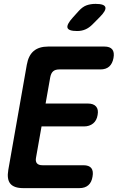

<svg xmlns="http://www.w3.org/2000/svg" viewBox="-20 -970 640 990"><path d="M215.1 -436.1H433.7Q462.1 -436.1 475.4 -420.8Q488.7 -405.5 483.3 -377.1Q478.9 -348.7 460.1 -333.4Q441.2 -318.1 412.8 -318.1H194.2L165.9 -158Q161.9 -138 170.4 -128Q178.9 -118 198.9 -118H410.1Q439.2 -118 450.9 -103.1Q462.5 -88.1 457.1 -59Q452.4 -29.9 435.4 -15Q418.3 0 389.2 0H100Q52 0 33.2 -23Q14.4 -46 22.8 -94L118.2 -636Q126.6 -684 153.8 -707Q181 -730 229 -730H518.2Q547.3 -730 559 -715Q570.6 -700.1 565.2 -671Q559.8 -641.9 543.1 -626.9Q526.4 -612 497.3 -612H286.1Q264.7 -612 253.9 -602.3Q243.1 -592.7 239.1 -572ZM378.1 -810Q333.1 -810 328 -826.9Q323 -843.8 355.8 -880L386.7 -914.2Q406.4 -935.6 427 -942.8Q447.7 -950 473.1 -950Q518.4 -950 523.3 -932.6Q528.1 -915.2 493.3 -880.8L456.6 -843.8Q439 -826.2 419.7 -818.1Q400.4 -810 378.1 -810Z"/></svg>

Font: Maple Mono
Style: Italic
Weight: 400
Italic angle: -10°
Monospace: yes
Designer: subframe7536
Version: Version 7.300